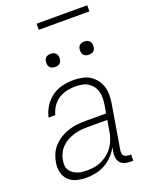

<svg xmlns="http://www.w3.org/2000/svg" viewBox="-165 -977 829 1069"><g transform="rotate(-20 250.0 -442.5)"><path d="M158 8Q129 8 101 1Q73 -6 53.5 -25Q34 -44 27.5 -72Q21 -100 26 -130Q30 -155 40.5 -179Q51 -203 70 -223Q89 -243 112 -256.5Q135 -270 160 -278Q185 -286 210 -288.5Q235 -291 260 -291H382L390 -339Q393 -359 393.5 -378.5Q394 -398 389 -416Q384 -434 373 -449Q362 -464 346 -474Q330 -484 311 -487.5Q292 -491 272 -491Q247 -491 221 -485.5Q195 -480 172 -465Q149 -450 134 -427Q119 -404 113 -379H73Q80 -411 98.5 -441Q117 -471 145 -491.5Q173 -512 206.5 -520Q240 -528 272 -528Q298 -528 323 -523.5Q348 -519 368.5 -506.5Q389 -494 404 -475Q419 -456 426.5 -433Q434 -410 434 -384.5Q434 -359 430 -333L386 -71Q385 -62 386 -54Q387 -46 392 -40Q397 -34 405.5 -31.5Q414 -29 422 -29H435L434 8H415Q399 8 384 3.5Q369 -1 359 -12Q349 -23 346 -39Q343 -55 345 -71L351 -103Q337 -77 316 -55Q295 -33 269 -18.5Q243 -4 214.5 2Q186 8 158 8ZM177 -29Q199 -29 221.5 -33Q244 -37 265 -47.5Q286 -58 304.5 -74Q323 -90 335.5 -110Q348 -130 355.5 -152Q363 -174 366 -196L376 -255H260Q240 -255 219.5 -253Q199 -251 178.5 -245Q158 -239 139 -228.5Q120 -218 104.5 -203Q89 -188 79.5 -168.5Q70 -149 67 -128Q64 -113 65 -98Q66 -83 73.5 -71Q81 -59 93 -50.5Q105 -42 118.5 -37Q132 -32 147 -30.5Q162 -29 177 -29ZM405 -631Q395 -631 386.5 -634Q378 -637 372.5 -644Q367 -651 366 -660.5Q365 -670 366 -680Q367 -686 370 -692Q373 -698 379 -702Q385 -706 391.5 -707.5Q398 -709 404 -709Q414 -709 422.5 -706Q431 -703 436.5 -696Q442 -689 443.5 -679.5Q445 -670 443 -660Q442 -654 439 -648Q436 -642 430.5 -638Q425 -634 418 -632.5Q411 -631 405 -631ZM205 -631Q195 -631 186.5 -634Q178 -637 172.5 -644Q167 -651 166 -660.5Q165 -670 166 -680Q167 -686 170 -692Q173 -698 179 -702Q185 -706 191.5 -707.5Q198 -709 204 -709Q214 -709 222.5 -706Q231 -703 236.5 -696Q242 -689 243.5 -679.5Q245 -670 243 -660Q242 -654 239 -648Q236 -642 230.5 -638Q225 -634 218 -632.5Q211 -631 205 -631ZM489 -857H189V-893H489Z"/></g></svg>

Font: Iosevka SS18 Extralight
Style: Italic
Weight: 200
Italic angle: -9°
Monospace: yes
Designer: Belleve Invis
Foundry: Belleve Invis
Version: Version 25.1.1; ttfautohint (v1.8.4)